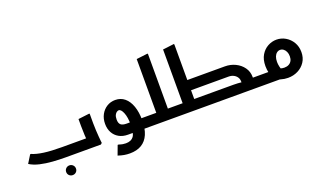

<svg xmlns="http://www.w3.org/2000/svg" viewBox="-91 -1327 3511 2101"><g transform="rotate(-20 1664.5 -276.0)"><path d="M468 209Q444 209 427.5 193Q411 177 411 153Q411 129 427.5 112.5Q444 96 468 96Q492 96 508.5 112.5Q525 129 525 153Q525 177 508.5 193Q492 209 468 209Z M461 0Q387 0 310.5 -5.5Q234 -11 166.5 -26.5Q99 -42 50 -73L107 -165H117Q169 -142 253 -130.5Q337 -119 461 -119H739L734 0ZM745 0 748 -42Q748 -42 745 -74.5Q742 -107 739 -158Q736 -209 736 -265V-346L868 -362L871 -354V-247Q871 -206 873.5 -165Q876 -124 878.5 -89.5Q881 -55 883.5 -34.5Q886 -14 886 -14L871 0ZM650 0V-119H756V0ZM650 0Q639 0 634.5 -17.5Q630 -35 630 -61Q630 -87 634.5 -103Q639 -119 650 -119Z M1187 0Q1127 0 1083 -25Q1039 -50 1015 -94Q991 -138 991 -196Q991 -257 1016.5 -304Q1042 -351 1085.5 -378Q1129 -405 1183 -405Q1247 -405 1292.5 -367Q1338 -329 1362.5 -259.5Q1387 -190 1387 -96H1252Q1252 -180 1230.5 -233Q1209 -286 1181 -286Q1172 -286 1159 -278Q1146 -270 1136 -250.5Q1126 -231 1126 -197Q1126 -156 1146 -137.5Q1166 -119 1213 -119H1473V0ZM1137 200Q1104 200 1072 194.5Q1040 189 1001 176L1042 66H1052Q1080 75 1098 78Q1116 81 1133 81Q1196 81 1224 42.5Q1252 4 1252 -96H1387Q1387 1 1358.5 67Q1330 133 1274.5 166.5Q1219 200 1137 200ZM1473 0V-119Q1485 -119 1489 -103Q1493 -87 1493 -60Q1493 -35 1489 -17.5Q1485 0 1473 0Z M1664 0V-119H1780V0ZM1780 0V-119Q1792 -119 1796 -103Q1800 -87 1800 -60Q1800 -35 1796 -17.5Q1792 0 1780 0ZM1559 0V-745L1691 -761L1694 -753V-14L1679 0ZM1473 0V-119H1657V0ZM1473 0Q1462 0 1457.5 -17.5Q1453 -35 1453 -61Q1453 -87 1457.5 -103Q1462 -119 1473 -119Z M2580 0V-119H2770V0ZM2770 0V-119Q2782 -119 2786 -103Q2790 -87 2790 -60Q2790 -35 2786 -17.5Q2782 0 2770 0ZM1780 0V-119H1877V0ZM1780 0Q1769 0 1764.5 -17.5Q1760 -35 1760 -61Q1760 -87 1764.5 -103Q1769 -119 1780 -119ZM1866 0V-745L1998 -761L2001 -753V0ZM1779 0 1774 -9 1832 -119H2001V0ZM1964 -221V-340H2345V-221ZM1964 0V-119H2345V0ZM2549 -127Q2549 -153 2534.5 -174.5Q2520 -196 2495 -208.5Q2470 -221 2438 -221H2295V-232L2309 -340H2438Q2503 -340 2559 -313Q2615 -286 2649.5 -238Q2684 -190 2684 -127ZM2154 0 2149 -9 2207 -119H2376V0ZM2207 0V-119H2458Q2483 -119 2507.5 -117.5Q2532 -116 2548 -114Q2564 -112 2564 -112V0ZM2256 -221 2251 -230 2309 -340H2428V-221ZM2561 0Q2556 -34 2552.5 -67.5Q2549 -101 2549 -127H2684Q2684 -99 2687.5 -68Q2691 -37 2695 -14L2680 0Z M3047 15Q3004 15 2961 2Q2918 -11 2877 -37L2950 -137Q2979 -119 3000.5 -111.5Q3022 -104 3047 -104Q3077 -104 3099 -116Q3121 -128 3132.5 -149.5Q3144 -171 3144 -201Q3144 -231 3133.5 -254Q3123 -277 3105.5 -290Q3088 -303 3067 -303Q3046 -303 3028.5 -289.5Q3011 -276 3001 -251Q2991 -226 2991 -190Q2991 -164 2997.5 -135Q3004 -106 3012 -91L2894 -33Q2876 -65 2866 -107Q2856 -149 2856 -190Q2856 -267 2887 -318.5Q2918 -370 2966.5 -396Q3015 -422 3067 -422Q3123 -422 3171.5 -393.5Q3220 -365 3249.5 -315.5Q3279 -266 3279 -201Q3279 -135 3247 -86.5Q3215 -38 3162.5 -11.5Q3110 15 3047 15ZM2770 0V-119H2991V0ZM2770 0Q2759 0 2754.5 -17.5Q2750 -35 2750 -61Q2750 -87 2754.5 -103Q2759 -119 2770 -119Z"/></g></svg>

Font: Fustat ExtraBold
Style: Regular
Weight: 800
Designer: Mohamed Gaber, Khaled Hosny, Laura Garcia Mut
Foundry: Kief Type Foundry, Alif Type Foundry, Hard Type Foundry
Version: Version 1.007